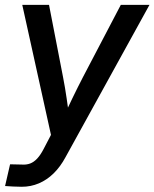

<svg xmlns="http://www.w3.org/2000/svg" viewBox="-32 -542 618 768"><path d="M-11.7 202.1 8.3 115.2 54.2 116.2Q73.2 117.7 88.4 112.1Q103.5 106.4 116.7 92.3Q129.9 78.1 142.1 54.7L171.9 -2.4L57.1 -522.5H164.1L220.2 -233.4Q228.5 -190.9 234.6 -148.4Q240.7 -106 246.6 -64H217.3Q236.8 -106 257.3 -148.4Q277.8 -190.9 299.8 -233.4L451.2 -522.5H565.9L230 86.9Q209.5 125 182.6 151.4Q155.8 177.7 123.5 191.4Q91.3 205.1 55.2 205.1Q37.1 205.1 20 204.1Q2.9 203.1 -11.7 202.1Z"/></svg>

Font: Inter 28pt Medium
Style: Italic
Weight: 500
Italic angle: -9.3988°
Designer: Rasmus Andersson
Foundry: rsms
Version: Version 4.001;git-66647c0bb